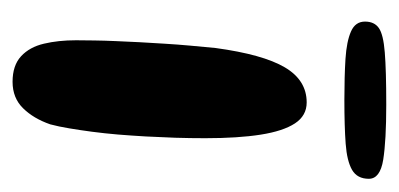

<svg xmlns="http://www.w3.org/2000/svg" viewBox="-181 -417 620 298"><g transform="rotate(90 129.0 -268.0)"><path d="M13.5 -524.5Q13.5 -539 23.5 -546Q33.5 -553 61.2 -555.2Q89 -557.5 142.5 -557.5Q198 -557.5 227.8 -552.8Q257.5 -548 257.5 -530.5Q257.5 -512.5 243.8 -504.5Q230 -496.5 203 -494.5Q176 -492.5 135 -492.5Q99 -492.5 71.5 -494.2Q44 -496 28.8 -502.8Q13.5 -509.5 13.5 -524.5ZM107 22.5Q81.5 22.5 67.2 9.2Q53 -4 47.8 -26.2Q42.5 -48.5 42.5 -76Q42.5 -89 42.8 -104.5Q43 -120 43.8 -137.8Q44.5 -155.5 45.5 -174.5Q46.5 -193.5 47.8 -213.2Q49 -233 50.8 -253Q52.5 -273 54.5 -292.5Q64.5 -366 84.5 -400Q104.5 -434 139 -434Q159.5 -434 171.5 -415.8Q183.5 -397.5 189 -362.5Q194.5 -327.5 194.5 -276.5Q194.5 -253.5 193.8 -230.2Q193 -207 191.8 -184.5Q190.5 -162 188.8 -141Q187 -120 184.5 -101Q182 -82 179.2 -65.5Q176.5 -49 173 -36Q164 -10 148 6.2Q132 22.5 107 22.5Z"/></g></svg>

Font: Gluten
Style: Regular
Weight: 400
Designer: Tyler Finck
Foundry: Etcetera Type Company
Version: Version 1.300